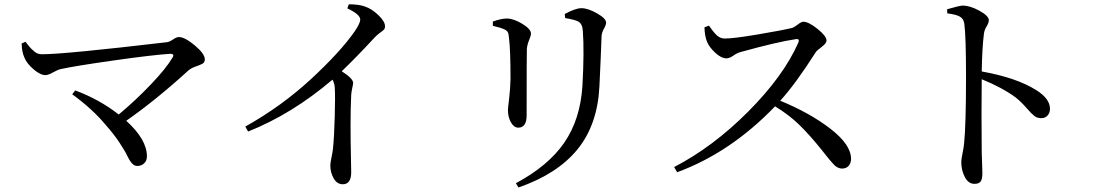

<svg xmlns="http://www.w3.org/2000/svg" viewBox="-20 -792 5001 871"><path d="M78.1 -594.7 95.7 -602.5Q97.7 -599.6 107.9 -586.9Q118.2 -574.2 122.6 -570.3Q127 -566.4 135.7 -558.6Q144.5 -550.8 152.8 -548.3Q161.1 -545.9 170.9 -545.9Q272.5 -545.9 737.3 -600.6Q748 -601.6 764.6 -612.8Q781.2 -624 791 -624Q818.4 -624 863.8 -585.9Q909.2 -547.9 909.2 -522.5Q909.2 -508.8 898.4 -502.9Q887.7 -497.1 867.7 -490.2Q847.7 -483.4 835 -472.7Q688.5 -338.9 552.7 -244.1Q646.5 -159.2 646.5 -83Q646.5 -62.5 633.8 -50.8Q621.1 -39.1 602.5 -39.1Q588.9 -39.1 577.6 -52.2Q566.4 -65.4 556.6 -86.4Q546.9 -107.4 521 -146.5Q495.1 -185.5 460 -224.6Q400.4 -296.9 307.6 -364.3L321.3 -381.8Q431.6 -340.8 518.6 -272.5Q595.7 -336.9 664.6 -409.2Q733.4 -481.4 761.7 -529.3Q774.4 -547.9 752 -547.9Q673.8 -543 498 -518.1Q322.3 -493.2 254.9 -478.5Q244.1 -476.6 221.2 -463.9Q198.2 -451.2 186.5 -451.2Q163.1 -451.2 132.8 -477.1Q102.5 -502.9 91.8 -528.3Q79.1 -554.7 78.1 -594.7Z M1555.7 -753.9 1562.5 -772.5Q1607.4 -772.5 1634.8 -762.7Q1667 -752 1696.8 -723.1Q1726.6 -694.3 1726.6 -672.9Q1726.6 -663.1 1721.7 -657.7Q1716.8 -652.3 1703.6 -643.1Q1690.4 -633.8 1679.7 -622.1Q1594.7 -530.3 1530.3 -468.8Q1582 -435.5 1582 -416Q1582 -410.2 1578.1 -393.1Q1574.2 -376 1573.2 -361.3Q1570.3 -297.9 1570.3 -226.1Q1570.3 -154.3 1571.8 -88.4Q1573.2 -22.5 1573.2 -10.7Q1573.2 43.9 1535.2 43.9Q1508.8 43.9 1493.7 17.1Q1478.5 -9.8 1478.5 -42Q1478.5 -51.8 1483.4 -75.7Q1488.3 -99.6 1490.2 -114.3Q1496.1 -170.9 1498.5 -261.7Q1501 -352.5 1499 -386.7Q1499 -412.1 1488.3 -430.7Q1304.7 -274.4 1105.5 -195.3L1092.8 -217.8Q1256.8 -309.6 1389.6 -432.1Q1522.5 -554.7 1588.9 -649.4Q1614.3 -687.5 1614.3 -703.1Q1614.3 -726.6 1555.7 -753.9Z M2699.2 -399.4Q2690.4 -225.6 2599.6 -114.3Q2508.8 -2.9 2332 58.6L2320.3 39.1Q2466.8 -39.1 2539.6 -144.5Q2612.3 -250 2622.1 -401.4Q2630.9 -558.6 2624 -652.3Q2622.1 -683.6 2603.5 -694.3Q2586.9 -703.1 2543.9 -710L2542 -728.5Q2590.8 -754.9 2617.2 -754.9Q2647.5 -754.9 2688.5 -731.4Q2729.5 -708 2729.5 -689.5Q2729.5 -678.7 2719.7 -661.6Q2710 -644.5 2709 -627.9Q2706.1 -542 2699.2 -399.4ZM2269.5 -658.2Q2251 -667 2215.8 -674.8V-694.3Q2253.9 -708 2279.3 -708Q2309.6 -708 2349.1 -684.1Q2388.7 -660.2 2388.7 -639.6Q2388.7 -629.9 2380.4 -610.4Q2372.1 -590.8 2370.1 -570.3Q2369.1 -555.7 2369.1 -269.5Q2369.1 -212.9 2331.1 -212.9Q2311.5 -212.9 2297.9 -236.8Q2284.2 -260.7 2284.2 -293Q2284.2 -300.8 2289.6 -344.7Q2294.9 -388.7 2295.9 -433.6Q2295.9 -565.4 2289.1 -619.1Q2288.1 -631.8 2286.6 -638.2Q2285.2 -644.5 2281.2 -649.4Q2277.3 -654.3 2269.5 -658.2Z M3175.8 -668 3196.3 -675.8Q3224.6 -633.8 3242.2 -624Q3254.9 -617.2 3268.6 -617.2Q3307.6 -617.2 3415 -635.3Q3522.5 -653.3 3572.3 -665Q3583 -668 3599.1 -680.7Q3615.2 -693.4 3624 -693.4Q3648.4 -693.4 3689 -660.6Q3729.5 -627.9 3729.5 -608.4Q3729.5 -595.7 3707.5 -579.1Q3685.5 -562.5 3681.6 -556.6Q3588.9 -411.1 3519.5 -335Q3653.3 -280.3 3747.1 -208Q3840.8 -135.7 3840.8 -71.3Q3840.8 -52.7 3830.1 -40Q3819.3 -27.3 3799.8 -27.3Q3792 -27.3 3784.7 -30.3Q3777.3 -33.2 3772 -37.1Q3766.6 -41 3757.8 -50.8Q3749 -60.5 3743.2 -67.4Q3737.3 -74.2 3725.1 -89.8Q3712.9 -105.5 3704.1 -116.2Q3651.4 -181.6 3605 -226.6Q3558.6 -271.5 3496.1 -309.6Q3293.9 -99.6 3051.8 -10.7L3038.1 -34.2Q3213.9 -125 3374 -285.6Q3534.2 -446.3 3601.6 -598.6Q3605.5 -608.4 3602.1 -612.3Q3598.6 -616.2 3589.8 -614.3Q3507.8 -602.5 3338.9 -555.7Q3324.2 -551.8 3306.6 -539.6Q3289.1 -527.3 3275.4 -527.3Q3252 -527.3 3224.6 -552.7Q3197.3 -578.1 3187.5 -602.5Q3176.8 -627.9 3175.8 -668Z M4277.3 -731.4 4276.4 -750Q4334 -766.6 4346.7 -766.6Q4380.9 -766.6 4423.3 -743.2Q4465.8 -719.7 4465.8 -700.2Q4465.8 -688.5 4455.6 -671.9Q4445.3 -655.3 4443.4 -637.7Q4435.5 -577.1 4433.6 -467.8Q4591.8 -439.5 4681.6 -382.8Q4743.2 -343.8 4743.2 -298.8Q4743.2 -280.3 4732.4 -268.1Q4721.7 -255.9 4703.1 -255.9Q4684.6 -255.9 4671.4 -266.6Q4658.2 -277.3 4635.3 -303.7Q4612.3 -330.1 4587.9 -349.6Q4527.3 -394.5 4433.6 -432.6Q4431.6 -286.1 4433.6 -98.6Q4434.6 -74.2 4435.5 -43.5Q4436.5 -12.7 4436.5 -5.9Q4436.5 20.5 4428.7 31.2Q4420.9 42 4400.4 42Q4373 42 4356.9 11.2Q4340.8 -19.5 4340.8 -57.6Q4340.8 -69.3 4346.2 -95.2Q4351.6 -121.1 4353.5 -140.6Q4362.3 -224.6 4362.3 -442.4Q4362.3 -628.9 4354.5 -684.6Q4351.6 -707 4334 -716.8Q4316.4 -726.6 4277.3 -731.4Z"/></svg>

Font: GenYoMin TW TTF Medium
Style: Regular
Weight: 500
Version: Version 1.300